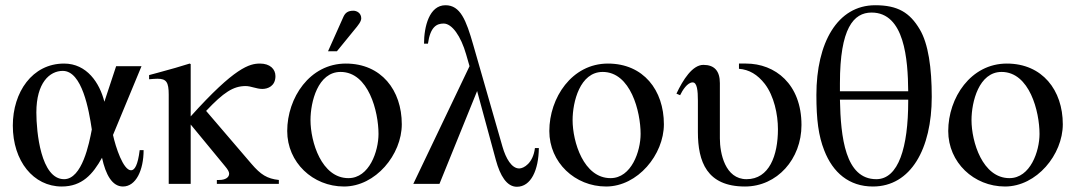

<svg xmlns="http://www.w3.org/2000/svg" viewBox="-20 -703 4115 734"><path d="M331 -208C321 -155 294 -18 225 -18C136 -18 119 -199 119 -273C119 -387 170 -432 220 -432C294 -432 320 -282 331 -208ZM514 -129C507 -72 495 -52 481 -52C451 -52 422 -141 412 -187L521 -450H424L379 -314C361 -386 312 -460 225 -460C103 -460 29 -350 29 -223C29 -87 108 10 216 10C294 10 335 -37 370 -100C384 -35 409 10 450 10C500 10 529 -53 529 -129Z M1046 0V-15C1001 -20 977 -35 941 -77L768 -279C835 -350 872 -374 919 -374C940 -374 960 -363 983 -363C1004 -363 1033 -374 1033 -412C1033 -439 1012 -460 974 -460C934 -460 878 -446 709 -258V-458L705 -460C666 -448 640 -440 580 -424L550 -416V-400C563 -401 572 -402 582 -402C616 -402 625 -389 625 -341V0H709V-227L840 -68C850 -56 856 -47 856 -39C856 -25 842 -15 818 -15H809V0Z M1427 -191C1427 -125 1392 -22 1312 -22C1209 -22 1167 -161 1167 -244C1167 -313 1195 -428 1282 -428C1389 -428 1427 -276 1427 -191ZM1516 -228C1516 -358 1438 -460 1302 -460C1164 -460 1078 -329 1078 -202C1078 -82 1176 10 1295 10C1416 10 1516 -112 1516 -228ZM1234 -507H1268L1334 -588C1350 -607 1361 -621 1361 -633C1361 -653 1344 -662 1331 -662C1310 -662 1300 -654 1293 -639Z M2025 -137C2018 -79 1982 -59 1965 -59C1936 -59 1914 -97 1901 -142L1789 -532C1762 -626 1740 -683 1683 -683C1621 -683 1601 -601 1601 -536H1616C1625 -600 1649 -613 1676 -613C1708 -613 1742 -565 1762 -495L1775 -450L1560 0H1660L1804 -355L1876 -90C1892 -32 1917 11 1956 11C2010 11 2039 -53 2040 -137Z M2429 -191C2429 -125 2394 -22 2314 -22C2211 -22 2169 -161 2169 -244C2169 -313 2197 -428 2284 -428C2391 -428 2429 -276 2429 -191ZM2518 -228C2518 -358 2440 -460 2304 -460C2166 -460 2080 -329 2080 -202C2080 -82 2178 10 2297 10C2418 10 2518 -112 2518 -228Z M2805 -460V-440C2844 -437 2876 -418 2904 -382C2939 -336 2954 -266 2954 -209C2954 -109 2921 -18 2834 -18C2752 -18 2732 -117 2732 -174V-385C2732 -432 2711 -455 2669 -455C2627 -455 2591 -398 2566 -345L2580 -339C2589 -358 2608 -388 2628 -388C2645 -388 2648 -356 2648 -318V-198C2648 -85 2682 10 2828 10C2951 10 3044 -95 3044 -225C3044 -382 2943 -460 2832 -460Z M3452 -316C3452 -140 3415 -18 3330 -18C3211 -18 3194 -179 3191 -322H3452ZM3191 -354V-385C3191 -595 3243 -655 3312 -655C3438 -655 3451 -476 3452 -354ZM3542 -333C3542 -443 3529 -536 3496 -591C3458 -655 3412 -683 3326 -683C3181 -683 3101 -539 3101 -340C3101 -245 3109 -184 3131 -128C3164 -43 3226 10 3317 10C3462 10 3542 -134 3542 -333Z M3954 -191C3954 -125 3919 -22 3839 -22C3736 -22 3694 -161 3694 -244C3694 -313 3722 -428 3809 -428C3916 -428 3954 -276 3954 -191ZM4043 -228C4043 -358 3965 -460 3829 -460C3691 -460 3605 -329 3605 -202C3605 -82 3703 10 3822 10C3943 10 4043 -112 4043 -228Z"/></svg>

Font: XITS Math
Style: Regular
Weight: 400
Designer: MicroPress Inc., with final additions and corrections provided by Coen Hoffman, Elsevier (retired)
Version: Version 1.302